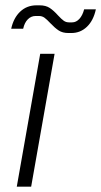

<svg xmlns="http://www.w3.org/2000/svg" viewBox="-20 -701 380 721"><path d="M131 -499H185L97 0H43ZM169 -614Q156 -628 147 -634.5Q138 -641 126 -641H114Q97 -641 84.5 -628.5Q72 -616 67 -593H22Q31 -634 56 -657.5Q81 -681 117 -681H129Q152 -681 167 -671Q182 -661 198 -643Q211 -629 219.5 -623Q228 -617 239 -617H251Q266 -617 278 -630Q290 -643 296 -666H340Q331 -624 306.5 -600.5Q282 -577 248 -577H237Q215 -577 200.5 -586.5Q186 -596 169 -614Z"/></svg>

Font: Bai Jamjuree Light
Style: Italic
Weight: 300
Italic angle: -10°
Version: Version 1.000; ttfautohint (v1.6)